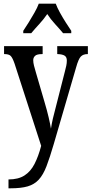

<svg xmlns="http://www.w3.org/2000/svg" viewBox="-20 -786 496 1040"><path d="M26 186Q79 186 112.5 164.5Q146 143 167 102Q188 61 203 4L59 -441Q48 -473 38 -483Q28 -493 5 -493H2V-536H211V-493H208Q180 -493 170 -483.5Q160 -474 160 -460Q160 -447 164 -431Q168 -415 174 -395L221 -234Q235 -187 243.5 -150.5Q252 -114 256 -89Q260 -116 266.5 -144Q273 -172 282 -205L332 -401Q336 -416 339 -430Q342 -444 342 -458Q342 -477 330 -484.5Q318 -492 293 -493H290V-536H456V-493H454Q431 -493 418 -480Q405 -467 392 -420L271 -5Q250 67 232 114Q214 161 190 187Q166 213 130 223.5Q94 234 37 234H26ZM106 -619Q119 -638 135 -664Q151 -690 166.5 -717Q182 -744 190 -766H282Q290 -744 305 -717Q320 -690 336.5 -664Q353 -638 366 -619V-606H322Q302 -630 278 -656Q254 -682 236 -710Q217 -682 193 -656Q169 -630 149 -606H106Z"/></svg>

Font: Noto Serif Tamil ExtraCondensed Medium
Style: Regular
Weight: 500
Width: 2
Designer: Indian Type Foundry, Tom Grace, and the Monotype Design Team
Foundry: Monotype Imaging Inc.
Version: Version 2.004; ttfautohint (v1.8.4.7-5d5b)